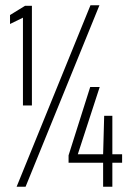

<svg xmlns="http://www.w3.org/2000/svg" viewBox="-20 -708 503 728"><path d="M67 -308V-641L18 -617V-651L75 -686H101V-308ZM43 0 323 -688H357L77 0ZM371 0V-91H240V-119L322 -378H358L275 -123H371L375 -269H406V-123H443V-91H406V0Z"/></svg>

Font: Saira ExtraCondensed ExtraLight
Style: Regular
Weight: 250
Width: 2
Designer: Hector Gatti with collaboration of the Omnibus-Type team
Foundry: Omnibus-Type
Version: Version 1.101